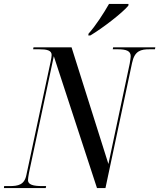

<svg xmlns="http://www.w3.org/2000/svg" viewBox="-46 -954 808 974"><path d="M403 -783 402 -774H412C476 -812 575 -889 605 -925L606 -934H507C479 -885 439 -823 403 -783ZM-26 0H186L188 -10H168C123 -10 96 -17 96 -40C96 -48 98 -60 101 -77L227 -669L446 0H489L624 -635C637 -697 669 -704 713 -704H740L742 -714H528L526 -704H551C594 -704 617 -696 617 -669C617 -661 615 -649 612 -631L504 -122L317 -714H124L122 -704H153C191 -704 216 -699 216 -675C216 -668 214 -657 211 -642L88 -67C78 -16 46 -10 2 -10H-25Z"/></svg>

Font: Noto Serif Display Condensed Medium
Style: Italic
Weight: 500
Width: 3
Italic angle: -12°
Designer: Monotype Design Team
Foundry: Monotype Imaging Inc.
Version: Version 2.009